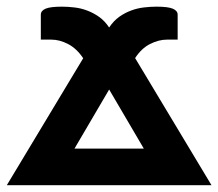

<svg xmlns="http://www.w3.org/2000/svg" viewBox="-35 -542 639 562"><path d="M-15 0 208.5 -371.5Q189.5 -400 164.5 -413Q139.5 -426 115.5 -426H84.5V-499Q84.5 -510.5 98.2 -516.5Q112 -522.5 146.5 -522.5Q164 -522.5 183 -520.2Q202 -518 220 -511.2Q238 -504.5 254.8 -492.8Q271.5 -481 284.5 -461.5Q297.5 -481 314 -492.8Q330.5 -504.5 348.8 -511.2Q367 -518 386 -520.2Q405 -522.5 423 -522.5Q457 -522.5 471 -516.5Q485 -510.5 485 -499V-426H453.5Q429.5 -426 404.2 -413.2Q379 -400.5 360.5 -372L584 0ZM183 -107H386L284.5 -280Z"/></svg>

Font: Lato Heavy
Style: Regular
Weight: 800
Designer: Lukasz Dziedzic
Foundry: tyPoland Lukasz Dziedzic
Version: Version 2.007; 2014-02-27